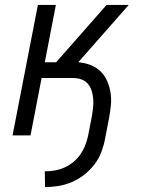

<svg xmlns="http://www.w3.org/2000/svg" viewBox="-20 -550 590 780"><path d="M163 210 162 146Q182 146 202.5 142.5Q223 139 242 130.5Q261 122 278 108Q295 94 307 76.5Q319 59 326.5 39.5Q334 20 338 1L354 -82Q357 -100 358.5 -117Q360 -134 358.5 -150.5Q357 -167 352 -182.5Q347 -198 336.5 -210Q326 -222 310.5 -227.5Q295 -233 278 -233H149L104 0H31L134 -530H207L162 -297H208L413 -530H503L298 -297Q324 -295 347.5 -286Q371 -277 388 -260.5Q405 -244 415 -221.5Q425 -199 429 -174Q433 -149 430.5 -122.5Q428 -96 423 -70L407 13Q402 40 392 67Q382 94 364 117.5Q346 141 322.5 159.5Q299 178 272 189.5Q245 201 217.5 205.5Q190 210 163 210Z"/></svg>

Font: Lode
Style: Italic
Weight: 400
Italic angle: -11°
Monospace: yes
Designer: Belleve Invis
Foundry: Belleve Invis
Version: Version 29.2.0; ttfautohint (v1.8.3)